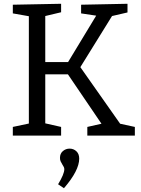

<svg xmlns="http://www.w3.org/2000/svg" viewBox="-20 -719 750 1018"><path d="M406 -363 617 -63 695 -46V0H443V-46L518 -63L340 -325H220V-65L304 -46V0H48V-46L133 -64V-633L48 -648V-694L304 -699V-654L220 -634V-390H341L490 -636L410 -648V-694L656 -699V-653L574 -634ZM288 258Q321 204 321 178Q321 172 318 166Q315 160 311 154Q305 144 301.5 136.5Q298 129 298 118Q298 95 313.5 82Q329 69 349 69Q370 69 385 83Q400 97 400 122Q400 185 319 279Z"/></svg>

Font: Bitter Pro
Style: Regular
Weight: 400
Designer: Sol Matas, and Bitter project Authors
Foundry: Sol Matas
Version: Version 1.010